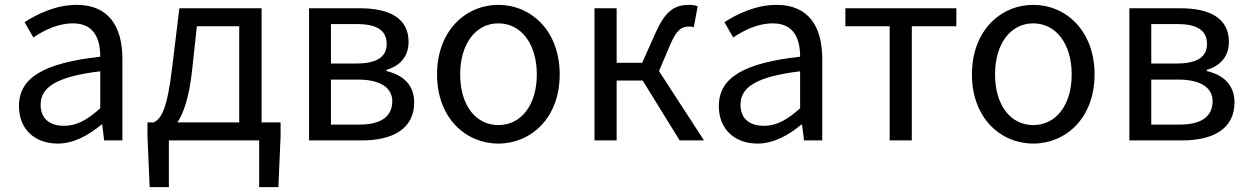

<svg xmlns="http://www.w3.org/2000/svg" viewBox="-20 -577 5136 789"><path d="M217 13C284 13 345 -22 397 -65H400L408 0H483V-334C483 -468 427 -557 295 -557C208 -557 131 -518 81 -486L117 -423C160 -452 217 -481 280 -481C369 -481 392 -414 392 -344C161 -318 58 -259 58 -141C58 -43 126 13 217 13ZM243 -60C189 -60 147 -85 147 -147C147 -217 209 -262 392 -284V-132C339 -85 296 -60 243 -60Z M769 -285 789 -469H963V-74H709C735 -113 757 -177 769 -285ZM674 0H1045V192H1124L1133 -17V-74H1055V-543H717L688 -303C667 -127 643 -90 612 -74H586V-17L595 192H674Z M1250 0H1467C1593 0 1682 -47 1682 -156C1682 -234 1629 -271 1568 -285V-290C1624 -306 1659 -345 1659 -405C1659 -504 1578 -543 1459 -543H1250ZM1340 -316V-478H1450C1533 -478 1569 -448 1569 -397C1569 -346 1534 -316 1443 -316ZM1340 -65V-250H1451C1544 -250 1592 -216 1592 -161C1592 -100 1548 -65 1457 -65Z M2028 13C2161 13 2280 -91 2280 -271C2280 -452 2161 -557 2028 -557C1895 -557 1776 -452 1776 -271C1776 -91 1895 13 2028 13ZM2028 -63C1934 -63 1871 -146 1871 -271C1871 -396 1934 -481 2028 -481C2122 -481 2186 -396 2186 -271C2186 -146 2122 -63 2028 -63Z M2423 0H2514V-246H2621L2773 0H2873L2688 -285L2734 -393C2762 -459 2784 -468 2813 -468C2821 -468 2825 -467 2831 -465L2847 -551C2839 -555 2827 -557 2815 -557C2756 -557 2717 -539 2673 -440L2619 -319H2514V-543H2423Z M3093 13C3160 13 3221 -22 3273 -65H3276L3284 0H3359V-334C3359 -468 3303 -557 3171 -557C3084 -557 3007 -518 2957 -486L2993 -423C3036 -452 3093 -481 3156 -481C3245 -481 3268 -414 3268 -344C3037 -318 2934 -259 2934 -141C2934 -43 3002 13 3093 13ZM3119 -60C3065 -60 3023 -85 3023 -147C3023 -217 3085 -262 3268 -284V-132C3215 -85 3172 -60 3119 -60Z M3636 0H3727V-469H3910V-543H3454V-469H3636Z M4226 13C4359 13 4478 -91 4478 -271C4478 -452 4359 -557 4226 -557C4093 -557 3974 -452 3974 -271C3974 -91 4093 13 4226 13ZM4226 -63C4132 -63 4069 -146 4069 -271C4069 -396 4132 -481 4226 -481C4320 -481 4384 -396 4384 -271C4384 -146 4320 -63 4226 -63Z M4621 0H4838C4964 0 5053 -47 5053 -156C5053 -234 5000 -271 4939 -285V-290C4995 -306 5030 -345 5030 -405C5030 -504 4949 -543 4830 -543H4621ZM4711 -316V-478H4821C4904 -478 4940 -448 4940 -397C4940 -346 4905 -316 4814 -316ZM4711 -65V-250H4822C4915 -250 4963 -216 4963 -161C4963 -100 4919 -65 4828 -65Z"/></svg>

Font: Source Han Sans TC
Style: Regular
Weight: 400
Designer: Ryoko NISHIZUKA 西塚涼子 (kana, bopomofo & ideographs); Paul D. Hunt (Latin, Greek & Cyrillic); Sandoll Communications 산돌커뮤니
Foundry: Adobe
Version: Version 2.002;hotconv 1.0.116;makeotfexe 2.5.65601